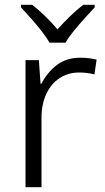

<svg xmlns="http://www.w3.org/2000/svg" viewBox="-20 -785 440 805"><path d="M316 -543Q334 -543 352 -541Q370 -539 385 -535L376 -473Q361 -477 345 -479Q329 -481 312 -481Q266 -481 230 -457.5Q194 -434 174 -391Q154 -348 154 -290V0H87V-533H143L150 -434H154Q176 -479 216.5 -511Q257 -543 316 -543ZM188 -606Q175 -628 154 -655Q133 -682 109.5 -708.5Q86 -735 68 -754V-765H115Q142 -744 169.5 -717Q197 -690 221 -662Q246 -690 274 -717Q302 -744 329 -765H377V-754Q359 -735 335 -708.5Q311 -682 289 -655Q267 -628 255 -606Z"/></svg>

Font: Noto Sans Syriac Eastern Light
Style: Regular
Weight: 300
Designer: Patrick Giasson and the Monotype Design Team
Foundry: Monotype Imaging Inc.
Version: Version 3.001